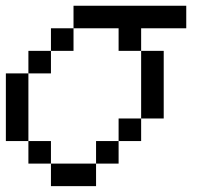

<svg xmlns="http://www.w3.org/2000/svg" viewBox="-20 -635 732 655"><path d="M153.8 -538.5H230.8V-461.5H153.8ZM76.9 -461.5H153.8V-384.6H76.9ZM0 -384.6H76.9V-153.8H0ZM76.9 -153.8H153.8V-76.9H76.9ZM153.8 -76.9H307.7V0H153.8ZM307.7 -153.8H384.6V-76.9H307.7ZM461.5 -461.5H538.5V-230.8H461.5ZM384.6 -230.8H461.5V-153.8H384.6ZM230.8 -615.4H615.4V-538.5H461.5V-461.5H384.6V-538.5H230.8Z"/></svg>

Font: Mintsoda - Lime Green 13x16
Style: Regular
Weight: 400
Designer: Mintsoda-15
Version: Version 1.0